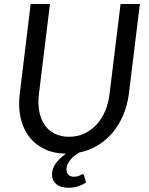

<svg xmlns="http://www.w3.org/2000/svg" viewBox="-20 -736 724 930"><path d="M657.5 -716.5 604 -280Q597 -226.5 577.2 -179.5Q557.5 -132.5 526.8 -95.2Q496 -58 455 -32.8Q414 -7.5 365 2.5Q354.5 8.5 343.2 16.8Q332 25 323 35.5Q314 46 308 58.5Q302 71 302 85Q302 101 311.5 110.5Q321 120 337 120Q347 120 354 118.2Q361 116.5 365.8 114.2Q370.5 112 373.5 110Q376.5 108 379 108Q385 108 387 114.5L397 147.5Q381 159 358.8 166.2Q336.5 173.5 312.5 173.5Q273.5 173.5 252.8 156Q232 138.5 232 109.5Q232 80 250.8 54.5Q269.5 29 299.5 8.5Q239.5 7.5 194 -14.8Q148.5 -37 119.8 -75.8Q91 -114.5 79.5 -166.8Q68 -219 75.5 -280L128.5 -716.5H222L168.5 -280.5Q163 -235.5 170 -197.5Q177 -159.5 195.5 -132Q214 -104.5 243.8 -89Q273.5 -73.5 314 -73.5Q354.5 -73.5 388 -89Q421.5 -104.5 447 -131.8Q472.5 -159 488.8 -197Q505 -235 510.5 -280L564 -716.5Z"/></svg>

Font: Lato 2
Style: Italic
Weight: 400
Italic angle: -7°
Designer: Lukasz Dziedzic with Adam Twardoch and Botio Nikoltchev
Foundry: tyPoland Lukasz Dziedzic
Version: Version 2.015; 2015-08-06; http://www.latofonts.com/